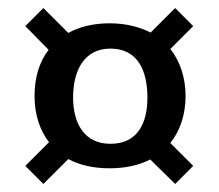

<svg xmlns="http://www.w3.org/2000/svg" viewBox="-20 -488 545 478"><path d="M253 -69C293 -69 327 -77 354 -91L416 -30L461 -75L404 -132C429 -163 442 -204 442 -249C442 -293 429 -335 404 -366L461 -423L416 -468L355 -407C327 -421 293 -430 253 -430C212 -430 177 -421 150 -406L88 -468L43 -423L101 -364C77 -333 66 -293 66 -249C66 -205 78 -165 102 -134L43 -75L88 -30L150 -92C178 -77 212 -69 253 -69ZM255 -130C189 -130 162 -182 162 -245C162 -312 189 -367 255 -367C323 -367 347 -312 347 -245C347 -182 323 -130 255 -130Z"/></svg>

Font: Hermeneus One
Style: Regular
Weight: 400
Designer: Rodrigo Fuenzalida, Pablo Impallari
Foundry: Pablo Impallari, Rodrigo Fuenzalida
Version: Version 1.002